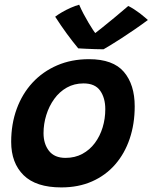

<svg xmlns="http://www.w3.org/2000/svg" viewBox="-20 -784 648 816"><path d="M240.5 12.5Q133 12.5 80.2 -39.5Q27.5 -91.5 27.5 -181Q27.5 -257 51 -321.2Q74.5 -385.5 118.2 -432.8Q162 -480 222.8 -506.2Q283.5 -532.5 358 -532.5Q460.5 -532.5 506.5 -478.5Q552.5 -424.5 552.5 -332Q552.5 -257.5 531.2 -194.5Q510 -131.5 469.5 -85Q429 -38.5 371.2 -13Q313.5 12.5 240.5 12.5ZM258.5 -113Q298.5 -113 330 -130Q361.5 -147 383.2 -176.2Q405 -205.5 416.2 -242.5Q427.5 -279.5 427.5 -320Q427.5 -367.5 405.8 -398.5Q384 -429.5 335 -429.5Q295.5 -429.5 264 -411.8Q232.5 -394 210.5 -363.5Q188.5 -333 176.8 -295.2Q165 -257.5 165 -218Q165 -172.5 188.2 -142.8Q211.5 -113 258.5 -113ZM525 -758.5Q536 -753.5 549.2 -745Q562.5 -736.5 575 -727Q587.5 -717.5 596.5 -709.5Q605.5 -701.5 608.5 -699Q581 -678.5 552.2 -658.8Q523.5 -639 497.5 -622.2Q471.5 -605.5 451.2 -593Q431 -580.5 420 -574.5Q404.5 -574.5 384 -575.2Q363.5 -576 344.2 -576.8Q325 -577.5 312.5 -578.5Q288 -608 264 -640.8Q240 -673.5 214.5 -713Q225.5 -721.5 243 -731.8Q260.5 -742 280.2 -750.8Q300 -759.5 316.5 -764Q324.5 -745 335 -725.2Q345.5 -705.5 356 -687.8Q366.5 -670 375 -657.2Q383.5 -644.5 388 -640H380.5Q390.5 -647.5 414.8 -667Q439 -686.5 468.8 -711Q498.5 -735.5 525 -758.5Z"/></svg>

Font: Grandstander Thin SemiBold
Style: Italic
Weight: 600
Italic angle: -15°
Version: Version 1.200